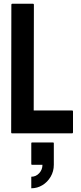

<svg xmlns="http://www.w3.org/2000/svg" viewBox="-20 -716 437 1031"><path d="M44 0Q40 0 40 -5L41 -691Q41 -696 46 -696H157Q162 -696 162 -691L161 -123H367Q372 -123 372 -118V-5Q372 0 367 0ZM148 295V233Q173 233 190.5 214Q208 195 208 169H152Q148 169 148 165V53Q148 49 152 49H265Q269 49 269 53V169Q269 204 252 233Q235 262 207.5 278.5Q180 295 148 295Z"/></svg>

Font: Staatliches
Style: Regular
Weight: 400
Designer: Brian LaRossa & Erica Carras
Foundry: Type Brut Foundry
Version: Version 1.000; ttfautohint (v1.8.2) -l 8 -r 50 -G 200 -x 14 